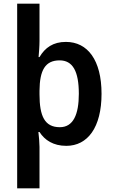

<svg xmlns="http://www.w3.org/2000/svg" viewBox="-20 -780 615 1040"><path d="M530 -272C530 -454 455 -553 337 -553C268 -553 224 -522 194 -471H189C191 -494 194 -530 194 -559V-760H73V240H194V16C194 -5 191 -40 188 -65H194C222 -21 269 10 339 10C455 10 530 -90 530 -272ZM407 -272C407 -160 377 -91 304 -91C222 -91 194 -151 194 -269V-289C195 -400 225 -453 303 -453C374 -453 407 -394 407 -272Z"/></svg>

Font: Noto Sans Devanagari UI SemiCondensed SemiBold
Style: Regular
Weight: 600
Width: 4
Designer: Jelle Bosma - Monotype Design Team
Foundry: Monotype Imaging Inc.
Version: Version 2.004